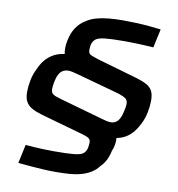

<svg xmlns="http://www.w3.org/2000/svg" viewBox="-93 -780 958 1034"><g transform="rotate(10 386.5 -262.5)"><path d="M283 171Q246 171 210 169Q174 167 140 164Q106 161 74 158L96 56Q120 58 145 59.5Q170 61 197 62Q224 63 251 63Q321 63 358.5 59.5Q396 56 410.5 45Q425 34 430 12Q431 4 432 -3.5Q433 -11 433 -17Q433 -33 421 -40.5Q409 -48 380 -56L153 -120Q119 -130 97 -142.5Q75 -155 64.5 -175Q54 -195 54 -227Q54 -254 60.5 -289.5Q67 -325 84 -358Q97 -388 115.5 -409.5Q134 -431 159.5 -445Q185 -459 218 -463Q215 -477 215 -496Q215 -515 220 -538Q229 -581 248.5 -609.5Q268 -638 296 -655Q321 -672 351.5 -680.5Q382 -689 418.5 -692.5Q455 -696 495 -696Q532 -696 568 -694.5Q604 -693 638 -690Q672 -687 704 -683L682 -581Q659 -583 633 -584Q607 -585 581 -586Q555 -587 527 -587Q455 -587 418 -583Q381 -579 366.5 -567.5Q352 -556 347 -534Q346 -526 345.5 -519.5Q345 -513 345 -507Q345 -496 349.5 -489.5Q354 -483 366 -478.5Q378 -474 398 -467L623 -402Q656 -392 678 -380Q700 -368 710 -348.5Q720 -329 720 -296Q720 -269 713.5 -233.5Q707 -198 690 -165Q678 -140 661 -119Q644 -98 621.5 -84.5Q599 -71 571 -66Q573 -47 569.5 -27.5Q566 -8 559 6Q553 35 541.5 58Q530 81 513 97Q495 121 471 135.5Q447 150 418 158Q389 166 355 168.5Q321 171 283 171ZM525 -144Q542 -144 554 -152Q566 -160 574.5 -177Q583 -194 588 -221Q590 -231 591.5 -240Q593 -249 593 -255Q593 -276 580.5 -285Q568 -294 541 -303L309 -367Q291 -372 277.5 -375Q264 -378 253 -378Q236 -378 223 -370Q210 -362 201.5 -345.5Q193 -329 188 -302Q186 -289 185 -281Q184 -273 184 -266Q184 -247 195 -238.5Q206 -230 235 -222L468 -156Q483 -152 498 -148Q513 -144 525 -144Z"/></g></svg>

Font: Saira Expanded SemiBold
Style: Italic
Weight: 600
Width: 7
Italic angle: -12°
Designer: Hector Gatti with collaboration of the Omnibus-Type team
Foundry: Omnibus-Type
Version: Version 1.101